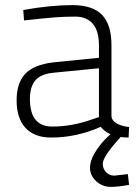

<svg xmlns="http://www.w3.org/2000/svg" viewBox="-20 -529 537 751"><path d="M480 152 485 194Q443 202 413 202Q380 202 356 179.5Q332 157 332 127Q332 100 351 68.5Q370 37 394 13L412 -4Q388 -15 374 -33Q280 9 180 9Q114 9 79.5 -29Q45 -67 45 -136Q45 -205 79 -240.5Q113 -276 188 -285L367 -303V-351Q367 -409 342.5 -436.5Q318 -464 275 -464Q231 -464 193 -461Q155 -458 74 -449L71 -490Q179 -509 263 -509Q342 -509 379 -471Q416 -433 416 -351V-74Q417 -58 435 -47Q453 -36 485 -32L483 9Q472 9 452 7Q382 83 382 112Q382 131 395 144.5Q408 158 427 158ZM367 -262 194 -245Q142 -241 119.5 -216Q97 -191 97 -142Q97 -34 184 -34Q262 -34 340 -62L367 -71Z"/></svg>

Font: Cairo Light
Style: Regular
Weight: 300
Designer: Mohamed Gaber, the designers of Titillium
Foundry: Kief Type Foundry
Version: Version 2.009; ttfautohint (v1.5.33-1714) -l 8 -r 50 -G 200 